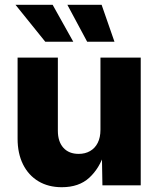

<svg xmlns="http://www.w3.org/2000/svg" viewBox="-20 -782 668 810"><path d="M240.7 7.8Q184.1 7.8 142.1 -17.3Q100.1 -42.5 77.1 -88.6Q54.2 -134.8 54.2 -196.8V-539.1H224.1V-230.5Q224.1 -184.6 247.3 -158.7Q270.5 -132.8 312 -132.8Q339.4 -132.8 360.1 -144.8Q380.9 -156.7 392.3 -179.4Q403.8 -202.1 403.8 -234.4V-539.1H573.7V0H412.1L409.7 -137.7H420.9Q399.9 -71.8 356.4 -32Q313 7.8 240.7 7.8ZM347.7 -606 264.2 -761.7H408.7L462.9 -606ZM170.9 -606 45.4 -761.7H202.1L289.1 -606Z"/></svg>

Font: Inter 18pt ExtraBold
Style: Regular
Weight: 800
Designer: Rasmus Andersson
Foundry: rsms
Version: Version 4.001;git-66647c0bb